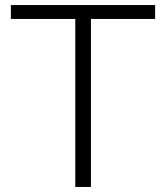

<svg xmlns="http://www.w3.org/2000/svg" viewBox="-20 -740 657 760"><path d="M278 0H340V-665H594V-720H23V-665H278Z"/></svg>

Font: Aspekta 250
Style: Regular
Weight: 250
Designer: Ivo Dolenc
Version: Version 2.000